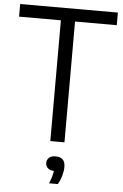

<svg xmlns="http://www.w3.org/2000/svg" viewBox="-63 -784 678 1061"><g transform="rotate(5 276.0 -253.5)"><path d="M237 0V-670H5V-740H547V-670H315.5V0ZM250.5 233Q259.5 211.5 264.2 194.8Q269 178 271 162.5Q248.5 161.5 236.8 150.5Q225 139.5 225 122Q225 104 237.5 92.8Q250 81.5 274.5 81.5Q327 81.5 327 136Q327 157.5 319.8 183.8Q312.5 210 299 233Z"/></g></svg>

Font: Encode Sans SmCnd
Style: Regular
Weight: 400
Width: 4
Designer: Multiple Designers
Foundry: Impallari Type
Version: Version 3.002; ttfautohint (v1.8.3) -l 8 -r 50 -G 200 -x 14 